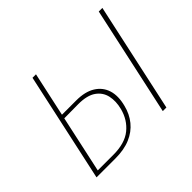

<svg xmlns="http://www.w3.org/2000/svg" viewBox="-143 -875 1092 1092"><g transform="rotate(-45 403.5 -329.0)"><path d="M78 0 221 -658H249L111 -23H237Q329 -23 381 -65Q433 -107 451 -177Q464 -228 454.5 -271.5Q445 -315 407.5 -341.5Q370 -368 299 -368L175 -367L177 -391H306Q377 -391 421 -363.5Q465 -336 480 -288Q495 -240 478 -175Q465 -122 433 -82.5Q401 -43 350.5 -21.5Q300 0 230 0ZM611 0 754 -658H783L640 0Z"/></g></svg>

Font: Ysabeau Office Thin
Style: Italic
Weight: 250
Italic angle: -12°
Designer: Christian Thalmann (Catharsis Fonts)
Version: Version 2.001;gftools[0.9.30]; featfreeze: tnum,lnum,ss02